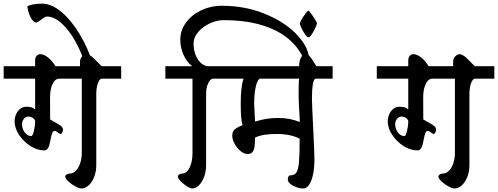

<svg xmlns="http://www.w3.org/2000/svg" viewBox="-30 -983 2751 1061"><path d="M164.1 -617.2V-649.4Q164.1 -664.6 172.1 -674.1Q180.2 -683.6 191.9 -683.6Q212.4 -683.6 235.4 -665.5Q258.3 -647.5 276.4 -617.2H412.1V-640.6Q412.1 -659.7 423.8 -671.6Q435.5 -683.6 450.2 -683.6Q463.4 -681.2 481 -667.5L531.7 -617.2H639.6V-548.3H532.7Q524.9 -548.3 517.8 -537.4Q510.7 -526.4 506.3 -507.6Q502 -488.8 502 -466.3V-69.3Q502 -35.2 490.5 -5.6Q479 23.9 460 41.3Q440.9 58.6 419.4 58.6Q406.7 58.6 385.3 46.6Q363.8 34.7 347.2 19Q330.6 3.4 330.6 -6.8Q330.6 -14.2 338.4 -19Q346.2 -23.9 355 -23.9Q373.5 -23.9 388.9 -39.3Q404.3 -54.7 413.1 -81.1Q421.9 -107.4 421.9 -138.2V-548.3H298.3Q273.4 -548.3 259.5 -516.8Q245.6 -485.4 246.6 -439L247.1 -322.8Q279.3 -305.2 293 -296.6Q306.6 -288.1 312.3 -281.7Q317.9 -275.4 317.9 -267.1Q317.9 -258.3 313.5 -250.5Q309.1 -242.7 303.2 -242.7Q301.3 -242.7 291.5 -249.5Q278.3 -259.8 273.4 -259.8Q263.2 -259.8 258.5 -248Q253.9 -236.3 249.5 -211.9Q245.6 -191.9 242.4 -180.2Q239.3 -168.5 232.4 -160.2Q225.6 -151.9 213.9 -151.9Q176.3 -151.9 138.2 -176Q100.1 -200.2 75.4 -237.5Q50.8 -274.9 50.8 -312Q50.8 -333 59.1 -351.8Q67.4 -370.6 82 -381.8Q96.7 -393.1 114.3 -393.1Q152.8 -393.1 160.6 -379.4H164.1V-548.3H-9.8V-617.2ZM125.5 -338.9Q112.3 -338.9 102.1 -326.2Q91.8 -313.5 91.8 -297.9Q91.8 -279.8 98.9 -264.4Q106 -249 117.7 -240Q129.4 -231 143.1 -231Q150.4 -231 157.2 -259Q164.1 -287.1 164.1 -312Q164.1 -321.8 152.6 -330.3Q141.1 -338.9 125.5 -338.9Z M201.7 -962.9Q254.9 -962.9 309.8 -916.7Q364.7 -870.6 411.6 -792Q458.5 -713.4 487.8 -618.7H443.8Q420.9 -692.9 386 -755.4Q351.1 -817.9 309.8 -854.7Q268.6 -891.6 228.5 -891.6Q219.7 -891.6 196.8 -873.5Q189 -867.7 181.6 -863Q174.3 -858.4 170.4 -858.4Q161.1 -858.4 150.6 -870.4Q140.1 -882.3 132.1 -902.8Q124 -923.3 121.1 -947.3H119.6Q130.4 -954.1 151.4 -958.5Q172.4 -962.9 201.7 -962.9Z M1032.2 -617.2Q1001.5 -640.1 983.9 -680.4Q966.3 -720.7 966.3 -764.2Q966.3 -815.9 998.3 -858.9Q1030.3 -901.9 1082.8 -926.5Q1135.3 -951.2 1193.8 -951.2Q1322.3 -951.2 1429 -908.4Q1535.6 -865.7 1600.6 -801.5Q1665.5 -737.3 1675.8 -676.8Q1675.8 -662.1 1674.3 -654.5Q1672.9 -647 1670.9 -647Q1663.1 -647 1656 -650.9Q1648.9 -654.8 1646 -661.6Q1617.2 -725.1 1559.1 -772.2Q1501 -819.3 1411.9 -845.5Q1322.8 -871.6 1205.1 -871.6Q1168.5 -871.6 1129.6 -853.8Q1090.8 -835.9 1065.2 -806.2Q1039.6 -776.4 1039.6 -742.2Q1039.6 -713.4 1048.3 -686.5Q1057.1 -659.7 1074 -641.1Q1090.8 -622.6 1113.3 -617.2H1224.6V-548.3H1147.9Q1138.2 -548.3 1129.2 -537.4Q1120.1 -526.4 1114.5 -507.6Q1108.9 -488.8 1108.9 -466.3V-69.3Q1108.9 -35.2 1097.9 -5.6Q1086.9 23.9 1069.1 41.3Q1051.3 58.6 1031.7 58.6Q1021.5 58.6 1002.4 46.4Q983.4 34.2 968.3 18.6Q953.1 2.9 953.1 -6.8Q953.1 -14.2 960.4 -19Q967.8 -23.9 976.1 -23.9Q993.7 -23.9 1006.6 -39.3Q1019.5 -54.7 1026.6 -80.8Q1033.7 -106.9 1033.7 -138.2V-548.3H883.8V-617.2Z M1623 -617.2Q1623 -645.5 1632.8 -664.6Q1642.6 -683.6 1660.6 -683.6Q1671.9 -683.6 1682.6 -670.9Q1693.4 -658.2 1706.1 -636.2Q1708.5 -632.8 1711.4 -627.7Q1714.4 -622.6 1718.3 -617.2H1808.1V-548.3H1715.8Q1704.1 -548.3 1699 -518.1Q1693.8 -487.8 1693.8 -439Q1693.8 -409.7 1700.7 -274.9Q1707.5 -136.2 1707.5 -101.6Q1707.5 -58.6 1700.4 -22Q1693.4 14.6 1679.2 36.6Q1665 58.6 1645 58.6Q1627 58.6 1607.2 51.3Q1587.4 43.9 1574 32.7Q1560.5 21.5 1560.5 9.8Q1560.5 -1.5 1564.5 -7.8Q1568.4 -14.2 1575.7 -14.2Q1597.2 -14.2 1607.7 -29.5Q1618.2 -44.9 1622.1 -86.7Q1626 -128.4 1626 -216.3Q1601.6 -229.5 1569.3 -236.1Q1537.1 -242.7 1502.4 -242.7Q1468.3 -242.7 1437.7 -239Q1407.2 -235.4 1379.4 -222.7Q1379.4 -189 1376 -169.4Q1372.6 -149.9 1363.5 -140.9Q1354.5 -131.8 1337.9 -131.8Q1319.3 -131.8 1299.3 -148.2Q1279.3 -164.6 1266.4 -188.7Q1253.4 -212.9 1253.4 -233.4Q1253.4 -255.4 1266.6 -267.3Q1279.8 -279.3 1310.1 -291Q1304.7 -310.1 1302.5 -338.6Q1300.3 -367.2 1300.3 -410.6Q1300.3 -454.6 1303.7 -488.5Q1307.1 -522.5 1315.9 -548.3H1149.9V-617.2ZM1509.8 -331.1Q1569.3 -331.1 1627 -309.1L1625 -344.7Q1620.1 -420.9 1620.1 -460Q1620.1 -484.9 1620.6 -507.8Q1621.1 -530.8 1623 -548.3H1405.3Q1391.6 -540.5 1383.1 -502.9Q1374.5 -465.3 1374.5 -405.8Q1374.5 -397.5 1376 -379.9Q1378.9 -333 1379.4 -312H1382.8Q1412.6 -321.3 1441.9 -326.2Q1471.2 -331.1 1509.8 -331.1Z M1721.7 -853Q1721.7 -849.1 1712.6 -829.3Q1703.6 -809.6 1692.9 -793.2Q1682.1 -776.9 1675.3 -776.9Q1667.5 -776.9 1656.2 -792.5Q1645 -808.1 1636 -827.4Q1627 -846.7 1627 -853Q1627 -858.9 1637.2 -876.5Q1647.5 -894 1659.2 -909.2Q1670.9 -924.3 1675.3 -924.3Q1676.8 -924.3 1688.7 -908.2Q1700.7 -892.1 1711.2 -875.2Q1721.7 -858.4 1721.7 -853Z M2226.1 -617.2V-649.4Q2226.1 -664.6 2234.1 -674.1Q2242.2 -683.6 2253.9 -683.6Q2274.4 -683.6 2297.4 -665.5Q2320.3 -647.5 2338.4 -617.2H2474.1V-640.6Q2474.1 -659.7 2485.8 -671.6Q2497.6 -683.6 2512.2 -683.6Q2525.4 -681.2 2543 -667.5L2593.8 -617.2H2701.7V-548.3H2594.7Q2586.9 -548.3 2579.8 -537.4Q2572.8 -526.4 2568.4 -507.6Q2564 -488.8 2564 -466.3V-69.3Q2564 -35.2 2552.5 -5.6Q2541 23.9 2522 41.3Q2502.9 58.6 2481.4 58.6Q2468.8 58.6 2447.3 46.6Q2425.8 34.7 2409.2 19Q2392.6 3.4 2392.6 -6.8Q2392.6 -14.2 2400.4 -19Q2408.2 -23.9 2417 -23.9Q2435.5 -23.9 2450.9 -39.3Q2466.3 -54.7 2475.1 -81.1Q2483.9 -107.4 2483.9 -138.2V-548.3H2360.4Q2335.4 -548.3 2321.5 -516.8Q2307.6 -485.4 2308.6 -439L2309.1 -322.8Q2341.3 -305.2 2355 -296.6Q2368.7 -288.1 2374.3 -281.7Q2379.9 -275.4 2379.9 -267.1Q2379.9 -258.3 2375.5 -250.5Q2371.1 -242.7 2365.2 -242.7Q2363.3 -242.7 2353.5 -249.5Q2340.3 -259.8 2335.4 -259.8Q2325.2 -259.8 2320.6 -248Q2315.9 -236.3 2311.5 -211.9Q2307.6 -191.9 2304.4 -180.2Q2301.3 -168.5 2294.4 -160.2Q2287.6 -151.9 2275.9 -151.9Q2238.3 -151.9 2200.2 -176Q2162.1 -200.2 2137.5 -237.5Q2112.8 -274.9 2112.8 -312Q2112.8 -333 2121.1 -351.8Q2129.4 -370.6 2144 -381.8Q2158.7 -393.1 2176.3 -393.1Q2214.8 -393.1 2222.7 -379.4H2226.1V-548.3H2052.2V-617.2ZM2187.5 -338.9Q2174.3 -338.9 2164.1 -326.2Q2153.8 -313.5 2153.8 -297.9Q2153.8 -279.8 2160.9 -264.4Q2168 -249 2179.7 -240Q2191.4 -231 2205.1 -231Q2212.4 -231 2219.2 -259Q2226.1 -287.1 2226.1 -312Q2226.1 -321.8 2214.6 -330.3Q2203.1 -338.9 2187.5 -338.9Z"/></svg>

Font: Dekko
Style: Regular
Weight: 400
Designer: Multiple
Foundry: Sorkin Type
Version: Version 2.001